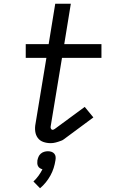

<svg xmlns="http://www.w3.org/2000/svg" viewBox="-20 -755 640 1022"><path d="M250 7Q229 7 210.5 0.5Q192 -6 181 -21Q170 -36 167.5 -56Q165 -76 169 -96L227 -447H117V-520H239L274 -735H357L322 -520H520V-447H310L250 -84Q248 -77 251 -70.5Q254 -64 261 -64Q263 -64 266 -65.5Q269 -67 272 -69L431 -186L477 -130L319 -13Q315 -10 311 -8Q307 -6 303 -5Q290 0 276.5 3.5Q263 7 250 7ZM193 247 158 211Q173 197 185 180.5Q197 164 206 146Q198 144 191.5 139.5Q185 135 182 128.5Q179 122 178.5 114.5Q178 107 179 99Q181 89 185 79.5Q189 70 197 63Q205 56 215 53Q225 50 235 50Q245 50 254 53Q263 56 269 63Q275 70 276 79.5Q277 89 275 99Q272 119 265.5 139.5Q259 160 248.5 179Q238 198 224 215.5Q210 233 193 247Z"/></svg>

Font: Iosevka Plex Etoile
Style: Italic
Weight: 400
Italic angle: -9°
Designer: Belleve Invis
Foundry: Belleve Invis
Version: Version 25.1.1; ttfautohint (v1.8.4)